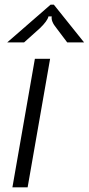

<svg xmlns="http://www.w3.org/2000/svg" viewBox="-20 -800 379 820"><path d="M98 0H33L129 -549H194ZM11 -619 196 -780H210L339 -619H267L221 -680Q197 -709 201 -730H187Q183 -711 151 -680L83 -619Z"/></svg>

Font: Open Sauce Sans Light Italic
Style: Regular
Weight: 300
Italic angle: -10°
Designer: Alfredo Marco Pradil
Foundry: Creative Sauce Fz LLC
Version: Version 1.477